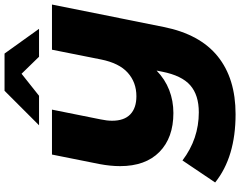

<svg xmlns="http://www.w3.org/2000/svg" viewBox="-126 -823 1058 846"><g transform="rotate(-90 403.0 -400.0)"><path d="M806 -700 707 -207Q675 -48 577.5 30.5Q480 109 323 109Q134 109 22 19L119 -125Q214 -53 331 -53Q407 -53 450 -90.5Q493 -128 510 -214L515 -239Q477 -202 429.5 -183.5Q382 -165 328 -165Q219 -165 156.5 -226.5Q94 -288 94 -400Q94 -442 103 -490L145 -700H343L300 -486Q294 -458 294 -435Q294 -382 322 -355Q350 -328 402 -328Q463 -328 505.5 -366Q548 -404 564 -484L607 -700ZM576 -757 501 -834 404 -757H274L426 -909H590L699 -757Z"/></g></svg>

Font: Montserrat Alternates ExtraBold
Style: Italic
Weight: 800
Italic angle: -11.3°
Designer: Julieta Ulanovsky
Foundry: Julieta Ulanovsky
Version: Version 7.200